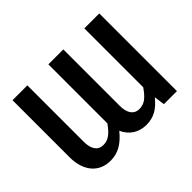

<svg xmlns="http://www.w3.org/2000/svg" viewBox="-143 -942 1208 1208"><g transform="rotate(-45 461.5 -338.0)"><path d="M710 -691V-167C670 -110 642 -87 595 -87C550 -87 523 -124 523 -188V-691H390V-166C350 -110 320 -87 276 -87C229 -87 203 -124 203 -188V-691H71V-183C71 -64 133 15 238 15C305 15 357 -15 410 -80C437 -20 489 15 558 15C622 15 670 -12 717 -71L727 0H843V-691Z"/></g></svg>

Font: Fira Sans Medium
Style: Regular
Weight: 500
Designer: Carrois Corporate & Edenspiekermann AG
Foundry: Carrois Corporate GbR & Edenspiekermann AG
Version: Version 4.203